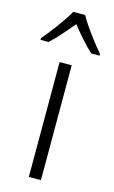

<svg xmlns="http://www.w3.org/2000/svg" viewBox="-147 -812 511 859"><g transform="rotate(15 108.5 -382.5)"><path d="M136 -765H81C57 -721 6 -654 -28 -614V-606H9C41 -635 77 -678 108 -715C139 -677 174 -635 207 -606H245V-614C213 -651 160 -720 136 -765ZM136 0V-532H80V0Z"/></g></svg>

Font: Noto Sans Devanagari SemiCondensed Light
Style: Regular
Weight: 300
Width: 4
Designer: Jelle Bosma - Monotype Design Team
Foundry: Monotype Imaging Inc.
Version: Version 2.004